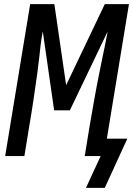

<svg xmlns="http://www.w3.org/2000/svg" viewBox="-20 -755 644 929"><path d="M396 154 467 0H390L414 -147Q425 -211 436.5 -275.5Q448 -340 461 -404L476 -478Q483 -509 489 -540.5Q495 -572 501 -603L318 -221H242L187 -603Q181 -572 177 -540.5Q173 -509 170 -478L161 -404Q152 -340 142.5 -275.5Q133 -211 122 -147L98 0H5L126 -735H243L300 -343L487 -735H604L497 -84H596L487 154Z"/></svg>

Font: Iosevka Medium Extended
Style: Italic
Weight: 500
Width: 7
Italic angle: -9°
Monospace: yes
Designer: Belleve Invis
Foundry: Belleve Invis
Version: Version 32.5.0; ttfautohint (v1.8.4)